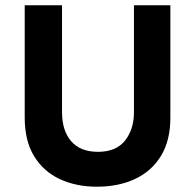

<svg xmlns="http://www.w3.org/2000/svg" viewBox="-20 -695 737 725"><path d="M345.8 10Q268.3 10 206.7 -18.3Q145 -46.7 109.2 -104.6Q73.3 -162.5 73.3 -251.7V-675H214.2V-271.7Q214.2 -201.7 248.8 -161.7Q283.3 -121.7 350 -121.7Q418.3 -121.7 452.1 -164.2Q485.8 -206.7 485.8 -270.8V-675H623.3V-250Q623.3 -165 588.3 -107.1Q553.3 -49.2 490.8 -19.6Q428.3 10 345.8 10Z"/></svg>

Font: Funnel Sans
Style: Bold
Weight: 700
Designer: NORD ID, Kristian Moeller
Foundry: Dicotype
Version: Version 1.000